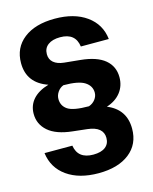

<svg xmlns="http://www.w3.org/2000/svg" viewBox="-123 -746 793 995"><g transform="rotate(-15 273.5 -248.5)"><path d="M282.6 -68.3Q325.2 -63.6 346.1 -46Q367.1 -28.4 367.1 1.2Q367.1 32.9 344.4 50.3Q321.7 67.6 279.8 67.6Q197.6 67.6 186 -5.5H36.8Q47.2 75.3 112.4 121.6Q177.7 167.8 281.5 167.8Q386.8 167.8 447.5 120.1Q508.1 72.4 508.1 -10.8Q508.1 -114.6 411.2 -154.2Q459.9 -169.7 486.9 -204.1Q513.8 -238.5 513.8 -285.2Q513.8 -343.4 471.1 -379.3Q428.4 -415.1 341.9 -423.6L256.2 -432.1Q220 -435.9 200.5 -452.6Q181 -469.2 181 -497.3Q181 -529.2 204.5 -546.9Q228.1 -564.7 269.9 -564.7Q351.7 -564.7 361.6 -490.5H511.6Q502.5 -571.2 437.2 -618Q372 -664.8 267.6 -664.8Q162.2 -664.8 101 -617.1Q39.8 -569.3 39.8 -487.2Q39.8 -379.8 147.8 -342.6Q92.6 -326.5 63.8 -294.2Q35 -261.9 35 -216.2Q35 -160.3 77.7 -123.1Q120.4 -85.9 207.1 -76.7ZM222.4 -320.1Q303.5 -320.1 336.5 -298.6Q369.5 -277.1 369.5 -241.3Q369.5 -221.7 356.4 -204.6Q343.3 -187.6 322.1 -180.4Q238.7 -180.4 208.7 -200.5Q178.8 -220.7 178.8 -257.4Q178.8 -277.4 191 -295.1Q203.1 -312.8 222.4 -320.1Z"/></g></svg>

Font: Overused Grotesk Light
Style: Regular
Weight: 300
Designer: RandomMaerks
Version: Version 0.005